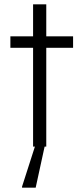

<svg xmlns="http://www.w3.org/2000/svg" viewBox="-20 -678 386 888"><path d="M28 0ZM133 0V-457H28V-510H133V-658H194V-510H318V-457H194V0ZM82 0ZM82 190V185L144 -8H187V-3L145 190Z"/></svg>

Font: Azeri Sans Light
Style: Regular
Weight: 300
Designer: Hector Gatti & Omnibus-Type (original fonts) / Cristiano Sobral (main changes and remastering)
Version: Version 1.000; ttfautohint (v1.6)